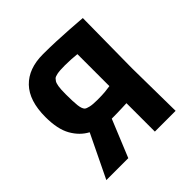

<svg xmlns="http://www.w3.org/2000/svg" viewBox="-185 -871 1027 1027"><g transform="rotate(-45 328.0 -358.0)"><path d="M49 0 167 -244Q118 -270 87.5 -323.5Q57 -377 57 -469Q57 -592 116.5 -654Q176 -716 285 -716Q333 -716 383.5 -714Q434 -712 477 -709Q520 -706 546.5 -704Q573 -702 573 -702L569 -328L573 0H416V-215Q412 -215 379 -213.5Q346 -212 302 -212L215 0ZM319 -337Q354 -337 376 -339Q398 -341 416 -344V-586Q397 -588 373.5 -589.5Q350 -591 327 -591Q286 -591 267 -587Q248 -583 242 -577Q238 -573 232.5 -565Q227 -557 223.5 -537.5Q220 -518 220 -477Q220 -421 223.5 -392Q227 -363 238 -352Q245 -346 264.5 -341.5Q284 -337 319 -337Z"/></g></svg>

Font: Ruda SemiBold
Style: Bold
Weight: 900
Designer: Mariela Monsalve and Angelina Sanchez
Foundry: Mariela Monsalve and Angelina Sanchez
Version: Version 2.000